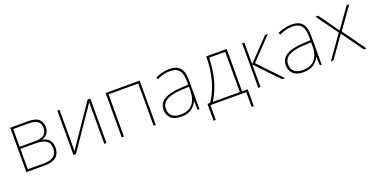

<svg xmlns="http://www.w3.org/2000/svg" viewBox="-22 -1253 4208 2145"><g transform="rotate(-20 2082.0 -180.5)"><path d="M468 -402Q468 -352 444 -322.5Q420 -293 380 -282V-280Q433 -271 462 -238Q491 -205 491 -147Q491 -77 447.5 -38.5Q404 0 315 0H91V-528H306Q395 -528 431.5 -492.5Q468 -457 468 -402ZM441 -402Q441 -447 410 -475Q379 -503 302 -503H117V-292H303Q377 -292 409 -320Q441 -348 441 -402ZM464 -147Q464 -211 423.5 -239Q383 -267 303 -267H117V-25H307Q387 -25 425.5 -55.5Q464 -86 464 -147Z M677 -114Q677 -89 677 -74.5Q677 -60 676 -37L1011 -528H1043V0H1017V-426Q1017 -447 1017 -459.5Q1017 -472 1018 -494L680 0H651V-528H677Z M1630 -528V0H1604V-503H1251V0H1225V-528Z M1985 -537Q2067 -537 2108 -492.5Q2149 -448 2149 -350V0H2127L2123 -103H2121Q2100 -57 2055 -23.5Q2010 10 1929 10Q1850 10 1809.5 -28Q1769 -66 1769 -129Q1769 -208 1835.5 -247.5Q1902 -287 2020 -294L2123 -300V-343Q2123 -433 2089 -472.5Q2055 -512 1985 -512Q1945 -512 1907.5 -503Q1870 -494 1827 -472L1818 -498Q1858 -516 1899.5 -526.5Q1941 -537 1985 -537ZM2022 -270Q1920 -265 1858.5 -232Q1797 -199 1797 -129Q1797 -76 1831 -45.5Q1865 -15 1929 -15Q2029 -15 2075.5 -72Q2122 -129 2123 -220V-275Z M2664 -528V-25H2731V176H2705V0H2279V176H2253V-25H2284Q2349 -117 2384.5 -243.5Q2420 -370 2422 -528ZM2447 -503Q2442 -353 2410 -238Q2378 -123 2316 -25H2638V-503Z M3120 -528H3154L2907 -270L3165 0H3129L2874 -267V0H2848V-528H2874V-271Z M3438 -537Q3520 -537 3561 -492.5Q3602 -448 3602 -350V0H3580L3576 -103H3574Q3553 -57 3508 -23.5Q3463 10 3382 10Q3303 10 3262.5 -28Q3222 -66 3222 -129Q3222 -208 3288.5 -247.5Q3355 -287 3473 -294L3576 -300V-343Q3576 -433 3542 -472.5Q3508 -512 3438 -512Q3398 -512 3360.5 -503Q3323 -494 3280 -472L3271 -498Q3311 -516 3352.5 -526.5Q3394 -537 3438 -537ZM3475 -270Q3373 -265 3311.5 -232Q3250 -199 3250 -129Q3250 -76 3284 -45.5Q3318 -15 3382 -15Q3482 -15 3528.5 -72Q3575 -129 3576 -220V-275Z M3904 -272 3719 -528H3752L3921 -290L4090 -528H4122L3939 -272L4134 0H4102L3921 -253L3742 0H3711Z"/></g></svg>

Font: Noto Sans Thin
Style: Regular
Weight: 100
Designer: Monotype Design Team
Foundry: Monotype Imaging Inc.
Version: Version 2.007